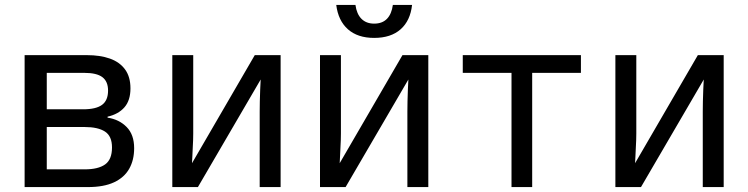

<svg xmlns="http://www.w3.org/2000/svg" viewBox="-20 -760 3040 780"><path d="M80 0V-536H333Q387 -536 426.5 -522Q466 -508 488 -478Q510 -448 510 -401Q510 -352 485.5 -324Q461 -296 417 -286V-282Q464 -275 494.5 -244Q525 -213 525 -158Q525 -110 505 -74.5Q485 -39 443.5 -19.5Q402 0 337 0ZM170 -72H324Q379 -72 407 -92Q435 -112 435 -161Q435 -207 406.5 -225.5Q378 -244 324 -244H170ZM170 -316H318Q370 -316 394.5 -334Q419 -352 419 -392Q419 -429 396 -446.5Q373 -464 322 -464H170Z M680 0V-536H765V-218Q765 -206 764.5 -191Q764 -176 763 -159Q762 -142 761.5 -126.5Q761 -111 760 -97L1015 -536H1120V0H1035V-307Q1035 -325 1035.5 -348.5Q1036 -372 1037 -396Q1038 -420 1039 -437L784 0Z M1280 0V-536H1365V-218Q1365 -206 1364.5 -191Q1364 -176 1363 -159Q1362 -142 1361.5 -126.5Q1361 -111 1360 -97L1615 -536H1720V0H1635V-307Q1635 -325 1635.5 -348.5Q1636 -372 1637 -396Q1638 -420 1639 -437L1384 0ZM1500 -606Q1433 -606 1393.5 -641Q1354 -676 1346 -740H1424Q1429 -703 1448.5 -683.5Q1468 -664 1500 -664Q1533 -664 1552 -683.5Q1571 -703 1576 -740H1654Q1647 -676 1607.5 -641Q1568 -606 1500 -606Z M2058 0V-464H1860V-536H2340V-464H2142V0Z M2480 0V-536H2565V-218Q2565 -206 2564.5 -191Q2564 -176 2563 -159Q2562 -142 2561.5 -126.5Q2561 -111 2560 -97L2815 -536H2920V0H2835V-307Q2835 -325 2835.5 -348.5Q2836 -372 2837 -396Q2838 -420 2839 -437L2584 0Z"/></svg>

Font: Noto Sans Mono
Style: Regular
Weight: 400
Designer: Monotype Design Team
Foundry: Monotype Imaging Inc.
Version: Version 2.014